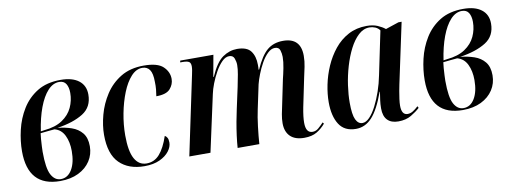

<svg xmlns="http://www.w3.org/2000/svg" viewBox="-51 -804 2856 1072"><g transform="rotate(-10 1377.5 -268.0)"><path d="M220 10Q38 10 38 -190Q38 -248 52.5 -310.5Q67 -373 100 -426.5Q133 -480 186.5 -513Q240 -546 319 -546Q385 -546 421.5 -518Q458 -490 458 -439Q458 -368 403 -333.5Q348 -299 256 -285Q298 -281 334.5 -268.5Q371 -256 393.5 -228.5Q416 -201 416 -153Q416 -107 392 -70Q368 -33 324 -11.5Q280 10 220 10ZM181 -285Q245 -291 284.5 -317.5Q324 -344 342 -383Q360 -422 360 -465Q360 -497 348 -516.5Q336 -536 309 -536Q274 -536 244.5 -504Q215 -472 193.5 -414.5Q172 -357 161 -282ZM225 0Q265 0 288.5 -39.5Q312 -79 312 -144Q312 -195 294 -232.5Q276 -270 238 -280Q225 -279 200.5 -276.5Q176 -274 158 -272Q156 -260 154.5 -239.5Q153 -219 152 -199Q151 -179 151 -168Q151 -74 171 -37Q191 0 225 0Z M698 10Q608 10 556.5 -41Q505 -92 505 -201Q505 -254 521 -313.5Q537 -373 571 -425.5Q605 -478 659 -511Q713 -544 790 -544Q868 -544 899.5 -514Q931 -484 931 -444Q931 -413 909 -388Q887 -363 830 -363Q833 -381 835 -401Q837 -421 836 -444Q836 -492 821.5 -512.5Q807 -533 780 -533Q745 -533 716 -501Q687 -469 666 -416.5Q645 -364 633 -301.5Q621 -239 621 -178Q621 -88 644.5 -45.5Q668 -3 712 -3Q756 -3 786 -37Q816 -71 838 -137Q846 -133 851.5 -123.5Q857 -114 857 -96Q857 -72 838.5 -47.5Q820 -23 784.5 -6.5Q749 10 698 10Z M1604 9Q1552 9 1525 -17.5Q1498 -44 1498 -92Q1498 -116 1503 -143Q1508 -170 1515 -201L1543 -336Q1549 -359 1556 -394.5Q1563 -430 1563 -457Q1563 -476 1557 -495Q1551 -514 1528 -514Q1507 -514 1487 -494.5Q1467 -475 1450.5 -445.5Q1434 -416 1422 -385Q1410 -354 1404 -330L1375 -193Q1366 -152 1359.5 -98Q1353 -44 1350 0H1227Q1229 -31 1234 -69Q1239 -107 1246 -145.5Q1253 -184 1260 -215L1286 -335Q1294 -374 1299.5 -404Q1305 -434 1305 -457Q1305 -475 1298 -494Q1291 -513 1269 -513Q1248 -513 1228 -493Q1208 -473 1190.5 -442Q1173 -411 1160.5 -378.5Q1148 -346 1143 -321L1073 0H953L1047 -446Q1050 -459 1052 -471.5Q1054 -484 1054 -493Q1054 -513 1043.5 -519.5Q1033 -526 1007 -526H994L996 -536H1184L1162 -414H1165Q1199 -492 1237.5 -518.5Q1276 -545 1319 -545Q1375 -545 1397 -515.5Q1419 -486 1419 -438Q1419 -432 1419 -424.5Q1419 -417 1418 -410H1421Q1454 -485 1490 -515Q1526 -545 1580 -545Q1680 -545 1680 -443Q1680 -412 1673.5 -381Q1667 -350 1661 -323L1627 -159Q1617 -107 1617 -74Q1617 -16 1655 -16Q1674 -16 1689 -29Q1704 -42 1719 -58L1725 -50Q1704 -25 1676 -8Q1648 9 1604 9Z M1897 10Q1832 10 1802 -37Q1772 -84 1772 -163Q1772 -209 1782.5 -261Q1793 -313 1815 -363.5Q1837 -414 1870.5 -455.5Q1904 -497 1950 -521.5Q1996 -546 2054 -546Q2090 -546 2115.5 -535Q2141 -524 2158 -510L2233 -535H2251L2178 -193Q2175 -179 2171 -157Q2167 -135 2164 -112.5Q2161 -90 2161 -75Q2161 -22 2195 -22Q2211 -22 2225.5 -31Q2240 -40 2256 -55L2261 -45Q2241 -26 2210.5 -8Q2180 10 2137 10Q2097 10 2075.5 -12Q2054 -34 2054 -78Q2054 -102 2057 -124Q2060 -146 2064 -171H2062Q2028 -76 1989 -33Q1950 10 1897 10ZM1938 -16Q1958 -16 1978.5 -37Q1999 -58 2017.5 -94Q2036 -130 2051 -173.5Q2066 -217 2075 -263L2126 -508Q2116 -522 2100.5 -528.5Q2085 -535 2068 -535Q2034 -535 2005.5 -508.5Q1977 -482 1955 -439Q1933 -396 1917.5 -343.5Q1902 -291 1894.5 -238Q1887 -185 1887 -140Q1887 -72 1900.5 -44Q1914 -16 1938 -16Z M2503 10Q2321 10 2321 -190Q2321 -248 2335.5 -310.5Q2350 -373 2383 -426.5Q2416 -480 2469.5 -513Q2523 -546 2602 -546Q2668 -546 2704.5 -518Q2741 -490 2741 -439Q2741 -368 2686 -333.5Q2631 -299 2539 -285Q2581 -281 2617.5 -268.5Q2654 -256 2676.5 -228.5Q2699 -201 2699 -153Q2699 -107 2675 -70Q2651 -33 2607 -11.5Q2563 10 2503 10ZM2464 -285Q2528 -291 2567.5 -317.5Q2607 -344 2625 -383Q2643 -422 2643 -465Q2643 -497 2631 -516.5Q2619 -536 2592 -536Q2557 -536 2527.5 -504Q2498 -472 2476.5 -414.5Q2455 -357 2444 -282ZM2508 0Q2548 0 2571.5 -39.5Q2595 -79 2595 -144Q2595 -195 2577 -232.5Q2559 -270 2521 -280Q2508 -279 2483.5 -276.5Q2459 -274 2441 -272Q2439 -260 2437.5 -239.5Q2436 -219 2435 -199Q2434 -179 2434 -168Q2434 -74 2454 -37Q2474 0 2508 0Z"/></g></svg>

Font: Noto Serif Display Condensed SemiBold
Style: Italic
Weight: 600
Width: 3
Italic angle: -12°
Designer: Monotype Design Team
Foundry: Monotype Imaging Inc.
Version: Version 2.009